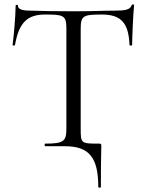

<svg xmlns="http://www.w3.org/2000/svg" viewBox="-20 -674 674 885"><path d="M433 187C433 193 445 193 445 187C445 52 447 28 447 0C447 -11 446 -12 436 -12C353 -12 352 -13 352 -81V-542C352 -602 365 -607 449 -607C538 -607 573 -569 577 -466C577 -464 589 -463 589 -466C589 -498 594 -611 598 -650C598 -655 588 -655 587 -650C580 -629 556 -625 511 -625C459 -625 412 -622 318 -622C243 -622 174 -623 117 -625C98 -625 63 -627 63 -647C63 -654 52 -653 52 -647C52 -603 43 -501 38 -466C38 -463 49 -464 49 -466C67 -569 105 -607 188 -607C271 -607 286 -604 286 -544V-81C286 -23 274 -12 188 -12C185 -12 185 0 188 0H279C390 0 433 51 433 187Z"/></svg>

Font: Cormorant Garamond
Style: Regular
Weight: 400
Designer: Christian Thalmann (Catharsis Fonts)
Foundry: Catharsis Fonts
Version: Version 4.002;Glyphs 3.4 (3410)